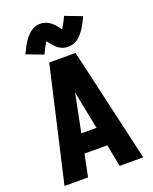

<svg xmlns="http://www.w3.org/2000/svg" viewBox="-175 -1070 926 1164"><g transform="rotate(-20 288.0 -487.5)"><path d="M34 0H186L215 -143H362L390 0H542L373 -735H203ZM239 -265 284 -490Q286 -501 288 -511Q290 -501 292 -490L337 -265ZM345 -785Q367 -785 387.5 -794Q408 -803 423 -818.5Q438 -834 448.5 -849Q459 -864 470 -884Q481 -904 492 -929L384 -970Q372 -943 362 -925.5Q352 -908 345 -897Q337 -908 329 -918.5Q321 -929 309.5 -940.5Q298 -952 286 -959Q274 -966 260 -970.5Q246 -975 231 -975Q209 -975 189 -965.5Q169 -956 153.5 -940.5Q138 -925 127.5 -910Q117 -895 106.5 -875.5Q96 -856 84 -831L192 -790Q204 -816 214 -834Q224 -852 231 -862Q239 -852 247.5 -841Q256 -830 267 -819Q278 -808 290 -800.5Q302 -793 316 -789Q330 -785 345 -785Z"/></g></svg>

Font: Iosevka Sparkle Heavy
Style: Regular
Weight: 900
Designer: Belleve Invis
Foundry: Belleve Invis
Version: Version 4.5.0; ttfautohint (v1.8.3)